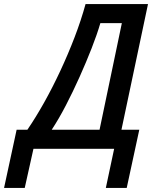

<svg xmlns="http://www.w3.org/2000/svg" viewBox="-107 -734 759 947"><path d="M-87 193 -25 -94H28Q69 -154 110.5 -228Q152 -302 190.5 -384.5Q229 -467 261 -550.5Q293 -634 315 -714H623L492 -94H580L518 193H415L456 0H58L15 193ZM148 -94H384L494 -620H388Q372 -565 345 -496Q318 -427 285.5 -354.5Q253 -282 218 -214.5Q183 -147 148 -94Z"/></svg>

Font: Noto Sans Display Medium
Style: Italic
Weight: 500
Italic angle: -12°
Designer: Monotype Design Team
Foundry: Monotype Imaging Inc.
Version: Version 2.003